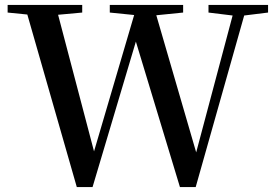

<svg xmlns="http://www.w3.org/2000/svg" viewBox="-20 -755 1115 780"><path d="M827 -704 925 -692 777 -136 615 -693 724 -704V-735H426V-704L525 -694L362 -140L216 -695L314 -704V-735H11V-704L91 -696L292 5H356L532 -586L711 5H775L972 -692L1069 -704V-735H827Z"/></svg>

Font: Noto Serif SC SemiBold
Style: Regular
Weight: 600
Designer: Ryoko NISHIZUKA 西塚涼子 (kana & ideographs); Frank Grießhammer (Latin, Greek & Cyrillic); Wenlong ZHANG 张文龙 (bopomofo); San
Foundry: Adobe
Version: Version 2.001;hotconv 1.1.0;makeotfexe 2.6.0